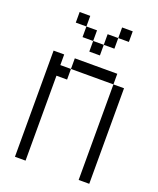

<svg xmlns="http://www.w3.org/2000/svg" viewBox="-167 -1033 934 1133"><g transform="rotate(20 300.0 -466.5)"><path d="M133.3 0H66.7V-666.7H133.3V-600H200V-533.3H133.3ZM133.3 -866.7V-933.3H200V-866.7ZM266.7 -800H333.3V-733.3H266.7ZM266.7 -866.7V-800H200V-866.7ZM400 -800H333.3V-866.7H400ZM400 -866.7V-933.3H466.7V-866.7ZM533.3 0H466.7V-600H533.3ZM200 -600V-666.7H466.7V-600Z"/></g></svg>

Font: Galmuri14 Regular
Style: Regular
Weight: 400
Designer: Lee Minseo (quiple)
Version: Version 2.399;hotconv 1.1.1;makeotfexe 2.6.0 DEVELOPMENT